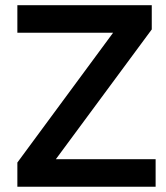

<svg xmlns="http://www.w3.org/2000/svg" viewBox="-20 -711 633 731"><path d="M46.1 0H572.5V-104.9H163.7V-65.7L557.8 -599V-691.2H46.1V-586.3H440.2V-626.5L46.1 -92.2Z"/></svg>

Font: LL Pando Sans
Style: Bold
Weight: 700
Designer: Joshua Smith
Foundry: Joshua Smith
Version: Version 1.000;Glyphs 3.2.1 (3258)